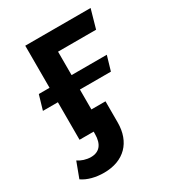

<svg xmlns="http://www.w3.org/2000/svg" viewBox="-177 -639 860 944"><g transform="rotate(-30 253.0 -166.5)"><path d="M237 -428H453L483 -534H112V-295H51L27 -213H112V0H192V13C192 72 166 102 119 102C92 102 66 93 47 80L14 168C45 190 90 201 136 201C250 201 317 131 317 20V-100H237V-213H413L437 -295H237Z"/></g></svg>

Font: Talent
Style: Bold
Weight: 600
Designer: Mike Powis
Version: Version 1.001;hotconv 1.0.109;makeotfexe 2.5.65596